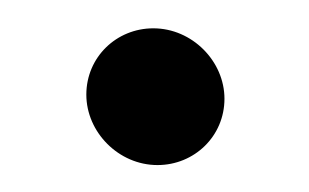

<svg xmlns="http://www.w3.org/2000/svg" viewBox="-20 -370 224 139"><path d="M94 -250.5C120.7 -250.5 142.5 -271.4 142.5 -298.5C142.5 -325.7 119.1 -349.5 91 -349.5C64.3 -349.5 42.5 -328.6 42.5 -301.5C42.5 -274.3 65.9 -250.5 94 -250.5Z"/></svg>

Font: HoneyBee
Style: Blk
Weight: 700
Foundry: Cannot Into Space Fonts
Version: Version 0.89